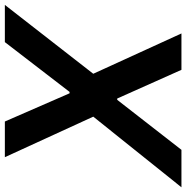

<svg xmlns="http://www.w3.org/2000/svg" viewBox="-44 -760 768 791"><g transform="rotate(-90 339.5 -364.0)"><path d="M234.9 -727.5 351.1 -460.9H356.9L562 -727.5H715.3L431.6 -363.3L597.7 0H447.8L329.6 -264.6H324.2L118.2 0H-36.1L254.9 -363.3L87.9 -727.5Z"/></g></svg>

Font: Inter Tight SemiBold
Style: Italic
Weight: 600
Italic angle: -9.39999°
Designer: Rasmus Andersson
Foundry: rsms
Version: Version 3.004